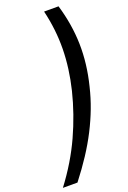

<svg xmlns="http://www.w3.org/2000/svg" viewBox="-308 -970 816 1225"><g transform="rotate(-20 100.0 -358.0)"><path d="M274 -358Q257 -287 231.5 -219.5Q206 -152 171.5 -84.5Q137 -17 92.5 51Q48 119 -8 191H-107Q-5 56 59 -84.5Q123 -225 159 -371Q193 -511 195 -642Q197 -773 165 -907H263Q304 -770 307 -636Q310 -502 274 -358Z"/></g></svg>

Font: TypoPRO Sinkin Sans
Style: 500 Medium Italic
Weight: 500
Italic angle: -112°
Designer: Keith Bates
Foundry: K-Type
Version: Sinkin Sans (version 1.0)  by Keith Bates   •   © 2014   www